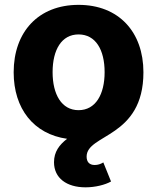

<svg xmlns="http://www.w3.org/2000/svg" viewBox="-20 -573 656 802"><path d="M308.1 -112.8C237.3 -112.8 199.7 -178.7 199.7 -271.5C199.7 -365.2 237.3 -429.2 308.1 -429.2C379.4 -429.2 417 -365.2 417 -271.5C417 -178.7 379.4 -112.8 308.1 -112.8ZM337.4 209.5C377.4 209.5 418.9 199.2 443.8 185.1L411.6 105.5C400.4 112.3 388.7 116.2 375.5 116.2C353 116.2 341.8 103 341.8 81.1C341.8 -14.2 579.1 3.9 579.1 -271C579.1 -439.5 476.1 -552.7 308.1 -552.7C140.1 -552.7 37.1 -439.5 37.1 -271C37.1 -119.1 120.6 -12.7 260.3 6.8C228 31.7 205.6 61 205.6 104.5C205.6 170.9 258.3 209.5 337.4 209.5Z"/></svg>

Font: Raveo
Style: Bold
Weight: 700
Designer: Jakub Foglar, Rasmus Andersson (Inter)
Foundry: Jakubfoglar.com
Version: Version 1.100;Glyphs 3.2.3 (3260)